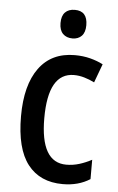

<svg xmlns="http://www.w3.org/2000/svg" viewBox="-54 -783 509 830"><g transform="rotate(5 200.5 -367.5)"><path d="M250 10Q151 10 98 -58Q45 -126 45 -267Q45 -402 99 -476Q153 -550 254 -550Q290 -550 321 -542Q352 -534 377 -521L347 -440Q325 -451 302.5 -457.5Q280 -464 258 -464Q146 -464 146 -267Q146 -75 258 -75Q287 -75 314.5 -83.5Q342 -92 368 -106V-22Q318 10 250 10ZM237 -745Q292 -745 292 -683Q292 -652 277 -636.5Q262 -621 237 -621Q211 -621 195.5 -636.5Q180 -652 180 -683Q180 -714 195 -729.5Q210 -745 237 -745Z"/></g></svg>

Font: Noto Sans Hebrew Condensed Medium
Style: Regular
Weight: 500
Width: 3
Designer: Monotype Design Team
Foundry: Monotype Imaging Inc.
Version: Version 2.004; ttfautohint (v1.8.4.7-5d5b)